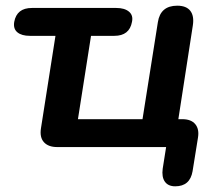

<svg xmlns="http://www.w3.org/2000/svg" viewBox="-20 -517 771 675"><path d="M596 138Q571 138 559.5 121.5Q548 105 552 76L564 0H181Q150 0 134.5 -17Q119 -34 124 -66L175 -391H85Q56 -391 41 -403.5Q26 -416 30 -440Q39 -489 92 -489H389Q418 -489 433.5 -476Q449 -463 444 -440Q435 -391 382 -391H300L254 -98H481L535 -439Q544 -497 603 -497Q635 -497 649 -479Q663 -461 658 -428L607 -98H621Q652 -98 666.5 -80.5Q681 -63 676 -33L657 85Q648 138 596 138Z"/></svg>

Font: Nunito
Style: Bold Italic
Weight: 700
Italic angle: -9°
Designer: Vernon Adams
Foundry: Vernon Adams
Version: Version 3.601; ttfautohint (v1.8.2.53-6de2)